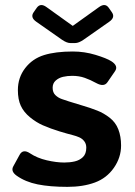

<svg xmlns="http://www.w3.org/2000/svg" viewBox="-20 -725 531 755"><path d="M122.6 -639.6Q98.1 -656.7 112.3 -676.8L124.5 -694.3Q139.2 -714.4 162.6 -697.3L265.6 -623.5H266.6L369.6 -697.3Q393.6 -714.4 407.7 -694.3L419.9 -676.8Q434.1 -656.7 409.7 -639.6L308.6 -568.8Q289.6 -555.7 275.4 -555.7H256.8Q242.7 -555.7 223.6 -568.8ZM45.4 -34.2Q21.5 -51.3 32.2 -70.8L57.1 -116.2Q70.3 -140.6 98.1 -122.1Q126 -103.5 163.8 -94.7Q201.7 -85.9 232.9 -85.9Q254.9 -85.9 273.9 -90.3Q293 -94.7 306.2 -107.4Q319.3 -120.1 319.3 -144.5Q319.3 -159.2 311.5 -169.4Q303.7 -179.7 291.5 -185.1Q279.3 -190.4 265.6 -193.8Q247.6 -198.2 213.6 -208.5Q179.7 -218.8 148.4 -232.4Q122.6 -243.7 97.9 -263.9Q73.2 -284.2 61.8 -309.1Q50.3 -334 50.3 -370.6Q50.3 -419.9 78.9 -457Q107.4 -494.1 152.8 -508.3Q198.2 -522.5 266.1 -522.5Q312 -522.5 355.5 -509.3Q398.9 -496.1 417.5 -484.4Q446.8 -465.8 432.1 -444.8L402.3 -401.4Q388.7 -381.8 358.4 -398.4Q335.4 -411.1 313.2 -418.9Q291 -426.8 263.7 -426.8Q245.1 -426.8 228 -422.9Q210.9 -418.9 199 -408.2Q187 -397.5 187 -379.9Q187 -361.3 198 -350.8Q209 -340.3 223.4 -335.4Q237.8 -330.6 251 -326.2Q278.3 -317.4 306.2 -309.3Q334 -301.3 362.8 -290Q387.7 -280.3 411.1 -262.2Q434.6 -244.1 445.3 -216.3Q456.1 -188.5 456.1 -152.8Q456.1 -105.5 427.7 -64.9Q399.4 -24.4 353 -7.3Q306.6 9.8 245.1 9.8Q176.3 9.8 127.9 0Q79.6 -9.8 45.4 -34.2Z"/></svg>

Font: Istok Web
Style: Bold
Weight: 700
Designer: Andrey V. Panov
Foundry: Andrey V. Panov
Version: Version 1.0.2g